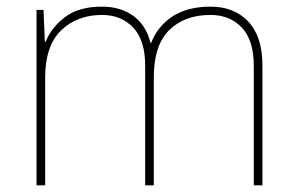

<svg xmlns="http://www.w3.org/2000/svg" viewBox="-20 -558 892 578"><path d="M770 -361V0H744V-360Q744 -437 708 -475Q672 -513 614 -513Q535 -513 489 -467Q443 -421 443 -325V0H417V-360Q417 -437 381 -475Q345 -513 287 -513Q212 -513 164 -466.5Q116 -420 116 -325V0H90V-528H111L115 -432H117Q136 -477 177 -507.5Q218 -538 287 -538Q343 -538 381.5 -510Q420 -482 433 -429H435Q455 -480 500 -509Q545 -538 614 -538Q685 -538 727.5 -493Q770 -448 770 -361Z"/></svg>

Font: Noto Sans UI Thin
Style: Regular
Weight: 250
Designer: Monotype Design Team
Foundry: Monotype Imaging Inc.
Version: Version 1.001